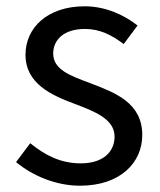

<svg xmlns="http://www.w3.org/2000/svg" viewBox="-20 -577 508 610"><path d="M234 13C362 13 432 -60 432 -148C432 -251 345 -283 266 -313C205 -336 149 -355 149 -407C149 -449 181 -485 250 -485C298 -485 336 -465 373 -437L417 -496C375 -529 316 -557 249 -557C131 -557 61 -489 61 -403C61 -311 144 -274 220 -246C280 -223 344 -199 344 -143C344 -96 309 -58 237 -58C172 -58 123 -84 76 -122L31 -62C83 -19 157 13 234 13Z"/></svg>

Font: Source Han Sans TC
Style: Regular
Weight: 400
Designer: Ryoko NISHIZUKA 西塚涼子 (kana, bopomofo & ideographs); Paul D. Hunt (Latin, Greek & Cyrillic); Sandoll Communications 산돌커뮤니
Foundry: Adobe
Version: Version 2.002;hotconv 1.0.116;makeotfexe 2.5.65601